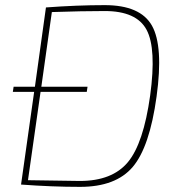

<svg xmlns="http://www.w3.org/2000/svg" viewBox="-20 -719 698 748"><path d="M116 -381 159 -690Q280 -699 388 -699Q527 -699 572 -619Q617 -539 590 -343Q563 -146 497 -68.5Q431 9 292 9Q183 9 62 0L113 -361H30L33 -381ZM138 -361 89 -17Q272 -14 291 -14Q417 -14 478 -87Q539 -160 565 -347Q590 -530 551 -603Q512 -676 388 -676Q302 -676 182 -672L141 -381H321L318 -361Z"/></svg>

Font: Ezarion Thin
Style: Italic
Weight: 250
Italic angle: -8°
Designer: Natanael Gama
Version: Version 1.001;PS 001.001;hotconv 1.0.70;makeotf.lib2.5.58329